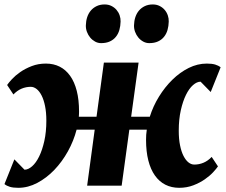

<svg xmlns="http://www.w3.org/2000/svg" viewBox="-20 -851 1035 880"><path d="M443.4 -653.3Q428.7 -653.3 415.8 -660.4Q402.8 -667.5 393.3 -679Q383.8 -690.4 378.4 -705.1Q373 -719.7 373.5 -734.9Q374 -754.9 379.6 -772.2Q385.3 -789.6 396.2 -802.5Q407.2 -815.4 423.1 -823Q439 -830.6 459.5 -830.6Q477.1 -830.6 490.7 -823.7Q504.4 -816.9 513.9 -805.9Q523.4 -794.9 528.3 -780.8Q533.2 -766.6 532.7 -752Q532.2 -731.4 527.1 -713.6Q522 -695.8 511.2 -682.4Q500.5 -668.9 483.6 -661.1Q466.8 -653.3 443.4 -653.3ZM664.1 -653.3Q649.4 -653.3 636.5 -660.4Q623.5 -667.5 614 -679Q604.5 -690.4 599.1 -705.1Q593.8 -719.7 594.2 -734.9Q594.7 -754.9 600.3 -772.2Q606 -789.6 616.9 -802.5Q627.9 -815.4 643.8 -823Q659.7 -830.6 680.2 -830.6Q697.8 -830.6 711.4 -823.7Q725.1 -816.9 734.6 -805.9Q744.1 -794.9 749 -780.8Q753.9 -766.6 753.4 -752Q752.9 -731.4 747.8 -713.6Q742.7 -695.8 731.9 -682.4Q721.2 -668.9 704.3 -661.1Q687.5 -653.3 664.1 -653.3ZM342.3 -339.8Q342.3 -334 342 -327.9Q341.8 -321.8 341.3 -315.9H422.4L456.1 -564H615.2L581.1 -315.9H666.5Q681.6 -364.3 708.7 -408.2Q735.8 -452.1 770.3 -485.8Q804.7 -519.5 845 -539.6Q885.3 -559.6 927.7 -559.6Q951.2 -559.6 966.1 -555.2Q981 -550.8 991.2 -542.5L945.8 -429.2L899.4 -476.6Q882.3 -476.6 864.5 -460.9Q846.7 -445.3 832.3 -416Q817.9 -386.7 808.6 -345.2Q799.3 -303.7 799.3 -252Q799.3 -213.9 805.2 -185.1Q811 -156.2 821 -136.5Q831.1 -116.7 843.8 -106.7Q856.4 -96.7 870.6 -96.7Q892.6 -96.7 912.8 -105.2Q933.1 -113.8 950.2 -131.8L979 -88.4Q972.2 -78.1 956.8 -61.5Q941.4 -44.9 918.7 -29.1Q896 -13.2 866.2 -1.7Q836.4 9.8 801.3 9.8Q766.1 9.8 738 -4.4Q710 -18.6 690.2 -46.4Q670.4 -74.2 659.9 -115.2Q649.4 -156.2 649.4 -210Q649.4 -221.2 650.1 -233.2Q650.9 -245.1 652.8 -256.8H572.8L537.6 0H379.4L414.1 -256.8H331.1Q317.9 -205.6 291.3 -157.5Q264.6 -109.4 229 -72.3Q193.4 -35.2 150.9 -12.7Q108.4 9.8 64 9.8Q40.5 9.8 25.6 5.4Q10.7 1 0.5 -7.3L45.9 -120.6L92.3 -73.2Q109.4 -73.2 127.2 -88.9Q145 -104.5 159.4 -133.8Q173.8 -163.1 183.1 -204.6Q192.4 -246.1 192.4 -297.9Q192.4 -335.9 186.5 -364.7Q180.7 -393.6 170.7 -413.3Q160.6 -433.1 147.7 -443.1Q134.8 -453.1 121.1 -453.1Q99.1 -453.1 78.9 -444.6Q58.6 -436 41.5 -418L12.7 -461.4Q19.5 -471.7 34.9 -488.3Q50.3 -504.9 73 -520.8Q95.7 -536.6 125.5 -548.1Q155.3 -559.6 190.4 -559.6Q225.6 -559.6 253.7 -545.4Q281.7 -531.2 301.5 -503.4Q321.3 -475.6 331.8 -434.6Q342.3 -393.6 342.3 -339.8Z"/></svg>

Font: Merriweather UltraBold
Style: Italic
Weight: 900
Italic angle: -7°
Designer: Eben Sorkin ( eben@eyebytes.com )
Foundry: Eben Sorkin ( eben@eyebytes.com )
Version: Version 1.52; ttfautohint (v1.4.1)